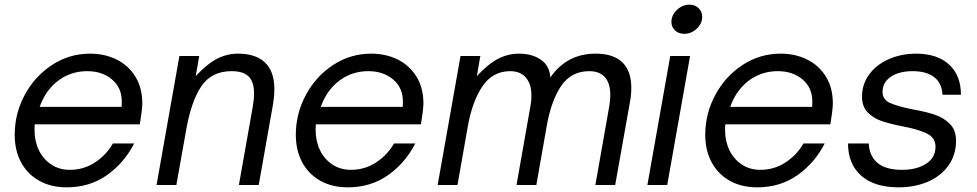

<svg xmlns="http://www.w3.org/2000/svg" viewBox="-20 -793 4186 823"><path d="M43 -215Q43 -306 86 -386Q129 -466 203 -514.5Q277 -563 366 -563Q429 -563 479.5 -538Q530 -513 560 -465Q590 -417 590 -349Q589 -317 579 -260H129Q128 -252 128 -235Q128 -188 146.5 -149.5Q165 -111 199.5 -88Q234 -65 279 -65Q339 -65 387.5 -97Q436 -129 464 -178H555Q512 -94 438 -42Q364 10 266 10Q198 10 147.5 -18.5Q97 -47 70 -98Q43 -149 43 -215ZM501 -335Q502 -342 502 -358Q502 -417 460 -452.5Q418 -488 354 -488Q299 -488 253 -462.5Q207 -437 176 -389Q161 -365 150 -335Z M651 0 749 -553H834L819 -467Q869 -520 911 -541.5Q953 -563 1000 -563Q1077 -563 1116.5 -524.5Q1156 -486 1156 -412Q1156 -375 1148 -333L1089 0H1004L1063 -333Q1069 -366 1069 -392Q1069 -442 1046 -465Q1023 -488 973 -488Q886 -488 842.5 -422.5Q799 -357 778 -236L736 0Z M1248 -215Q1248 -306 1291 -386Q1334 -466 1408 -514.5Q1482 -563 1571 -563Q1634 -563 1684.5 -538Q1735 -513 1765 -465Q1795 -417 1795 -349Q1794 -317 1784 -260H1334Q1333 -252 1333 -235Q1333 -188 1351.5 -149.5Q1370 -111 1404.5 -88Q1439 -65 1484 -65Q1544 -65 1592.5 -97Q1641 -129 1669 -178H1760Q1717 -94 1643 -42Q1569 10 1471 10Q1403 10 1352.5 -18.5Q1302 -47 1275 -98Q1248 -149 1248 -215ZM1706 -335Q1707 -342 1707 -358Q1707 -417 1665 -452.5Q1623 -488 1559 -488Q1504 -488 1458 -462.5Q1412 -437 1381 -389Q1366 -365 1355 -335Z M1856 0 1954 -553H2039L2024 -467Q2074 -520 2116 -541.5Q2158 -563 2205 -563Q2261 -563 2298.5 -537Q2336 -511 2339 -461Q2410 -563 2533 -563Q2610 -563 2648 -525.5Q2686 -488 2686 -418Q2686 -386 2681 -360L2617 0H2532L2592 -340Q2596 -363 2596 -386Q2596 -436 2573 -462Q2550 -488 2506 -488Q2428 -488 2385 -424Q2342 -360 2323 -250L2279 0H2194L2254 -340Q2258 -361 2258 -383Q2258 -433 2234 -460.5Q2210 -488 2167 -488Q2092 -488 2048 -423Q2004 -358 1985 -250L1941 0Z M2840 0H2755L2853 -553H2938ZM2858 -699Q2858 -728 2881.5 -750.5Q2905 -773 2935 -773Q2959 -773 2974.5 -758Q2990 -743 2990 -721Q2990 -692 2966.5 -670Q2943 -648 2913 -648Q2889 -648 2873.5 -662.5Q2858 -677 2858 -699Z M3003 -215Q3003 -306 3046 -386Q3089 -466 3163 -514.5Q3237 -563 3326 -563Q3389 -563 3439.5 -538Q3490 -513 3520 -465Q3550 -417 3550 -349Q3549 -317 3539 -260H3089Q3088 -252 3088 -235Q3088 -188 3106.5 -149.5Q3125 -111 3159.5 -88Q3194 -65 3239 -65Q3299 -65 3347.5 -97Q3396 -129 3424 -178H3515Q3472 -94 3398 -42Q3324 10 3226 10Q3158 10 3107.5 -18.5Q3057 -47 3030 -98Q3003 -149 3003 -215ZM3461 -335Q3462 -342 3462 -358Q3462 -417 3420 -452.5Q3378 -488 3314 -488Q3259 -488 3213 -462.5Q3167 -437 3136 -389Q3121 -365 3110 -335Z M3615 -178H3704Q3706 -125 3741 -95Q3776 -65 3847 -65Q3909 -65 3949.5 -91Q3990 -117 3990 -164Q3990 -202 3954.5 -220Q3919 -238 3851 -251Q3795 -262 3759.5 -274Q3724 -286 3699.5 -311Q3675 -336 3675 -378Q3675 -433 3706.5 -475Q3738 -517 3791 -540Q3844 -563 3907 -563Q3997 -563 4048 -516.5Q4099 -470 4099 -387H4020Q4017 -438 3983.5 -463Q3950 -488 3893 -488Q3834 -488 3798.5 -464Q3763 -440 3763 -399Q3763 -366 3795.5 -351.5Q3828 -337 3893 -324Q3950 -314 3988 -301Q4026 -288 4052 -261.5Q4078 -235 4078 -190Q4078 -129 4045.5 -83.5Q4013 -38 3957 -14Q3901 10 3832 10Q3728 10 3671.5 -40Q3615 -90 3615 -178Z"/></svg>

Font: Open Sauce One
Style: Italic
Weight: 400
Italic angle: -10°
Designer: Alfredo Marco Pradil
Foundry: Creative Sauce Fz LLC
Version: Version 1.477